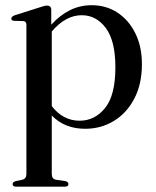

<svg xmlns="http://www.w3.org/2000/svg" viewBox="-20 -484 599 738"><path d="M177 -446V-389Q210 -425.5 248.8 -444.8Q287.5 -464 332.5 -464Q388 -464 431.5 -435.5Q475 -407 500.2 -356Q525.5 -305 525.5 -237.5Q525.5 -160.5 496.2 -104.8Q467 -49 417.5 -19Q368 11 307.5 11Q228.5 11 179 -40V184.5Q179 204 195.5 207L231 212Q243 215 243 223.5Q243 233.5 229 233.5H42Q28.5 233.5 28.5 223.5Q28.5 215.5 41 212L65 207Q81.5 203.5 81.5 185V-388.5Q81.5 -402 70 -403L33.5 -404Q23.5 -405 23.5 -413Q23.5 -420 36 -425L133.5 -456Q151.5 -462.5 160.5 -462.5Q177 -462.5 177 -446ZM294 -425.5Q232.5 -425.5 179 -363V-76Q222.5 -20 286 -20Q344.5 -20 384 -69Q423.5 -118 423.5 -225Q423.5 -327 386.8 -376.2Q350 -425.5 294 -425.5Z"/></svg>

Font: Fraunces 72pt
Style: Regular
Weight: 400
Version: Version 1.000;[0bf87f6ff]